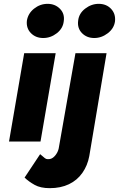

<svg xmlns="http://www.w3.org/2000/svg" viewBox="-20 -737 620 1000"><path d="M387 -629Q382 -590 407 -564.5Q432 -539 471 -539Q509 -539 541.5 -564Q574 -589 579 -626Q583 -665 558.5 -691Q534 -717 494 -717Q456 -717 423.5 -692Q391 -667 387 -629ZM189 66 108 188Q130 209 160.5 226Q191 243 239 243Q296 243 339 222.5Q382 202 409 163.5Q436 125 445 76L535 -460H373L287 29Q285 45 276.5 60Q268 75 256 84Q244 93 228 92Q221 92 214 87Q207 82 201 76Q195 70 189 66ZM120 -629Q116 -590 141 -564.5Q166 -539 205 -539Q244 -539 276 -564Q308 -589 312 -626Q318 -665 292.5 -691Q267 -717 228 -717Q189 -717 157.5 -692Q126 -667 120 -629ZM106 -460 27 0H191L270 -460Z"/></svg>

Font: Jost ExtraBold
Style: Italic
Weight: 800
Italic angle: -5°
Version: Version 3.710